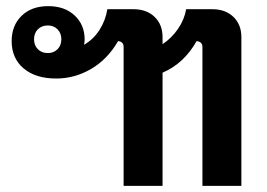

<svg xmlns="http://www.w3.org/2000/svg" viewBox="-20 -606 871 626"><path d="M767 -485V0H640V-453Q640 -470 621 -472Q580 -399 510 -369V0H383V-453Q383 -470 365 -472Q331 -413 277.5 -381.5Q224 -350 163 -350Q96 -350 57 -383Q18 -416 18 -472Q18 -523 50.5 -554.5Q83 -586 137 -586Q191 -586 223.5 -555.5Q256 -525 256 -477Q256 -470 254 -460Q285 -478 304.5 -508.5Q324 -539 330 -576H415Q458 -576 484 -551Q510 -526 510 -485V-462Q540 -482 560.5 -512Q581 -542 587 -576H672Q715 -576 741 -551Q767 -526 767 -485ZM180 -478Q180 -498 167.5 -510.5Q155 -523 136 -523Q116 -523 103.5 -510.5Q91 -498 91 -478Q91 -458 103.5 -445.5Q116 -433 136 -433Q155 -433 167.5 -445.5Q180 -458 180 -478Z"/></svg>

Font: Sarabun
Style: Bold
Weight: 700
Designer: Suppakit Chalermlarp | Katatrad Co.,Ltd.
Foundry: Cadson Demak Co.,Ltd.
Version: Version 1.000; ttfautohint (v1.6)